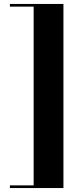

<svg xmlns="http://www.w3.org/2000/svg" viewBox="-20 -800 394 970"><path d="M30 136.5V150H300.5V-780H30V-766.5H150V136.5Z"/></svg>

Font: Bodoni* 16pt
Style: Bold
Weight: 700
Version: Version 2.3